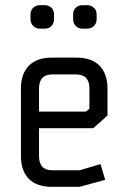

<svg xmlns="http://www.w3.org/2000/svg" viewBox="-20 -723 479 743"><path d="M181 0Q122 0 91.5 -31Q61 -62 61 -120V-380Q61 -437 91.5 -468.5Q122 -500 181 -500H276Q335 -500 365.5 -468.5Q396 -437 396 -380V-276L341 -227H131V-118Q131 -64 183 -64H288L369 -88L387 -27L288 0ZM131 -381V-291H312L326 -302V-381Q326 -435 274 -435H183Q131 -435 131 -381ZM152 -612H135Q119 -612 108.5 -622.5Q98 -633 98 -649V-666Q98 -683 108.5 -693Q119 -703 135 -703H152Q169 -703 179 -693Q189 -683 189 -666V-649Q189 -633 179 -622.5Q169 -612 152 -612ZM317 -612H300Q283 -612 273 -622.5Q263 -633 263 -649V-666Q263 -683 273 -693Q283 -703 300 -703H317Q333 -703 343.5 -693Q354 -683 354 -666V-649Q354 -633 343.5 -622.5Q333 -612 317 -612Z"/></svg>

Font: Strong
Style: Regular
Weight: 400
Designer: Roman Shchyukin (Gaslight Type Foundry)
Foundry: Cyreal (www.cyreal.org)
Version: Version 1.001